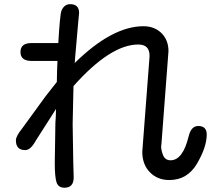

<svg xmlns="http://www.w3.org/2000/svg" viewBox="-20 -838 1040 902"><path d="M331.1 -542Q506.8 -714.8 654.3 -714.8Q709 -714.8 743.2 -677.7Q771.5 -645.5 771.5 -597.7L738.3 -160.2L737.3 -155.3Q735.4 -137.7 745.1 -111.3Q754.9 -85 781.2 -85Q838.9 -85 866.2 -197.3Q877.9 -246.1 911.1 -246.1Q951.2 -246.1 951.2 -206.1Q951.2 -147.5 905.8 -69.8Q860.4 7.8 775.4 7.8Q719.7 7.8 684.1 -28.8Q648.4 -65.4 648.4 -125L680.7 -547.9L681.6 -559.6L682.6 -576.2Q682.6 -628.9 629.9 -628.9Q499 -628.9 325.2 -433.6L321.3 -254.9L324.2 -76.2L326.2 -4.9Q326.2 43.9 283.2 43.9Q253.9 43.9 245.6 18.6Q237.3 -6.8 237.3 -72.3L240.2 -259.8L242.2 -293L243.2 -326.2L148.4 -177.7Q124 -132.8 98.6 -132.8Q54.7 -132.8 54.7 -178.7Q54.7 -198.2 84 -234.4L193.4 -384.8L247.1 -453.1L248 -502.9L250 -551.8H127.9Q76.2 -551.8 76.2 -593.8Q76.2 -635.7 127.9 -635.7H253.9Q261.7 -769.5 268.6 -787.1Q281.2 -818.4 309.6 -818.4Q351.6 -818.4 351.6 -777.3L347.7 -736.3L333 -568.4Z"/></svg>

Font: MotoyaLMaru
Style: W3 mono
Weight: 400
Version: Version 1.01